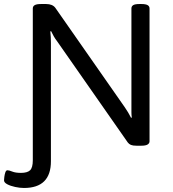

<svg xmlns="http://www.w3.org/2000/svg" viewBox="-57 -722 862 954"><path d="M62 212Q42 212 18.5 207Q-5 202 -21 193.5Q-37 185 -37 174Q-37 169 -35.5 157Q-34 145 -30.5 134.5Q-27 124 -20 124Q-12 124 4 130.5Q20 137 47 137Q79 137 92.5 124Q106 111 106 74V-680Q106 -691 115.5 -696.5Q125 -702 147 -702H172Q204 -702 218 -683L563 -189Q581 -163 594 -137L598 -138Q596 -150 596 -164Q596 -178 596 -196V-680Q596 -691 605 -696.5Q614 -702 637 -702H645Q667 -702 676.5 -696.5Q686 -691 686 -680V-20Q686 -10 676.5 -4Q667 2 645 2H621Q603 2 593.5 -2Q584 -6 578 -14L226 -518Q218 -528 210.5 -541Q203 -554 197 -567L193 -566Q196 -538 196 -508V79Q196 212 62 212Z"/></svg>

Font: Asap Semi Expanded
Style: Regular
Weight: 400
Width: 6
Designer: Pablo Cosgaya
Foundry: Omnibus-Type
Version: Version 3.001; ttfautohint (v1.8.4.7-5d5b)